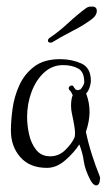

<svg xmlns="http://www.w3.org/2000/svg" viewBox="-20 -533 323 581"><path d="M271 28Q262 28 253 11Q237 -20 233.5 -45.5Q230 -71 220 -96Q204 -71 177.5 -48Q151 -25 122 -25Q70 -25 41.5 -57.5Q13 -90 13 -138Q13 -167 18 -204Q23 -241 38.5 -275Q54 -309 83.5 -331.5Q113 -354 162 -354Q197 -354 226 -341Q255 -328 255 -288Q255 -281 251.5 -269.5Q248 -258 240 -249H241Q246 -236 248.5 -222Q251 -208 251 -194Q251 -167 240 -134Q247 -100 258 -65.5Q269 -31 282 1Q284 6 281.5 17Q279 28 271 28ZM132 -60Q158 -60 177.5 -79Q197 -98 205 -116Q207 -119 207 -130Q207 -140 205 -151Q203 -162 202 -168Q200 -179 197.5 -190Q195 -201 195 -213Q195 -233 200 -245Q198 -249 196 -253Q194 -257 189 -262Q188 -263 188 -266Q188 -271 193.5 -273.5Q199 -276 203 -271H202Q207 -264 208.5 -262.5Q210 -261 216 -260Q220 -262 223 -262Q227 -266 231 -273Q235 -280 235 -284Q235 -316 216 -326Q197 -336 171 -336Q138 -336 113.5 -313.5Q89 -291 75.5 -255Q62 -219 62 -179Q62 -154 68 -126.5Q74 -99 89.5 -79.5Q105 -60 132 -60ZM133 -404Q125 -404 125 -410Q125 -415 131 -419Q158 -437 186 -463Q214 -489 240 -508Q247 -513 253.5 -513Q260 -513 263 -513Q273 -511 273 -500Q273 -487 259 -476Q234 -457 202.5 -441Q171 -425 143 -408Q138 -404 133 -404Z"/></svg>

Font: Ruge Boogie
Style: Regular
Weight: 400
Designer: Robert E. Leuschke
Foundry: Robert E. Leuschke
Version: Version 1.010; ttfautohint (v1.8.3)